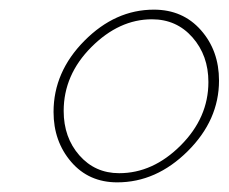

<svg xmlns="http://www.w3.org/2000/svg" viewBox="-20 -729 474 398"><path d="M91 -497Q91 -580 155 -644.5Q219 -709 299 -709Q359 -709 396.5 -666.5Q434 -624 434 -562Q434 -480 369 -415.5Q304 -351 223 -351Q164 -351 127.5 -393.5Q91 -436 91 -497ZM412 -559Q412 -614 379 -651.5Q346 -689 295 -689Q227 -689 169.5 -631.5Q112 -574 112 -499Q112 -444 144.5 -407Q177 -370 227 -370Q297 -370 354.5 -427.5Q412 -485 412 -559Z"/></svg>

Font: Raleway-v4020 Thin
Style: Italic
Weight: 250
Italic angle: -12°
Designer: Matt McInerney, Pablo Impallari, Rodrigo Fuenzalida
Foundry: Matt McInerney, Pablo Impallari, Rodrigo Fuenzalida
Version: Version 4.020;PS 004.020;hotconv 1.0.88;makeotf.lib2.5.64775